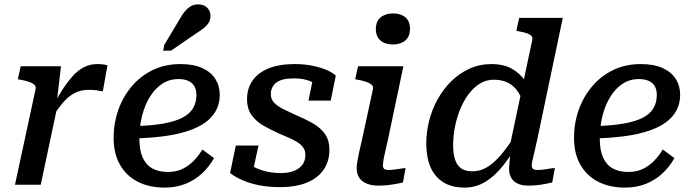

<svg xmlns="http://www.w3.org/2000/svg" viewBox="-20 -839 3140 872"><path d="M48 0H165L244 -372L238 -376L257 -538H74L61 -479L72 -477Q95 -473 111 -467.5Q127 -462 135.5 -454.5Q144 -447 142 -436ZM468 -542Q464 -544 451.5 -546Q439 -548 422 -548Q389 -548 361.5 -534Q334 -520 309 -492Q284 -464 258.5 -423.5Q233 -383 204 -329L219 -308Q241 -343 260.5 -366.5Q280 -390 299 -404Q318 -418 339 -424.5Q360 -431 384 -431Q403 -431 418 -429Q433 -427 447 -424Z M728 13Q657 13 605 -14Q553 -41 524.5 -91.5Q496 -142 496 -213Q496 -279 517 -339Q538 -399 578 -446.5Q618 -494 674 -521Q730 -548 799 -548Q859 -548 898.5 -530Q938 -512 958 -480.5Q978 -449 978 -409Q978 -361 953 -324Q928 -287 877.5 -262Q827 -237 752.5 -224.5Q678 -212 579 -210L585 -266Q665 -268 720 -277.5Q775 -287 808.5 -304.5Q842 -322 857 -348Q872 -374 872 -408Q872 -431 863 -447Q854 -463 835.5 -471.5Q817 -480 790 -480Q750 -480 717.5 -459Q685 -438 661.5 -400.5Q638 -363 625.5 -314Q613 -265 613 -209Q613 -157 628 -123.5Q643 -90 672 -74Q701 -58 743 -58Q780 -58 809 -72Q838 -86 860.5 -109.5Q883 -133 899 -160L952 -121Q929 -80 896 -50Q863 -20 821 -3.5Q779 13 728 13ZM796 -752Q808 -774 820.5 -788.5Q833 -803 847 -811Q861 -819 880 -819Q906 -819 921 -804Q936 -789 936 -767Q936 -749 927.5 -735.5Q919 -722 905 -711Q891 -700 872 -688L757 -609H721L726 -635Z M1253 11Q1199 11 1155 2Q1111 -7 1078 -22Q1045 -37 1025 -53L1051 -178H1154L1124 -41Q1106 -49 1099 -59Q1092 -69 1093.5 -81.5Q1095 -94 1102 -106Q1114 -91 1137 -79Q1160 -67 1190.5 -60Q1221 -53 1256 -53Q1288 -53 1313 -62Q1338 -71 1352.5 -89.5Q1367 -108 1367 -136Q1367 -155 1357 -169Q1347 -183 1329.5 -194Q1312 -205 1290.5 -214Q1269 -223 1246 -233Q1211 -249 1178 -267.5Q1145 -286 1123.5 -315Q1102 -344 1102 -389Q1102 -437 1127 -473Q1152 -509 1200 -528.5Q1248 -548 1319 -548Q1364 -548 1401.5 -540Q1439 -532 1466 -520Q1493 -508 1505 -495L1482 -382H1381L1403 -489Q1414 -489 1423.5 -481Q1433 -473 1437.5 -460.5Q1442 -448 1438 -434Q1427 -449 1409.5 -460Q1392 -471 1368.5 -477Q1345 -483 1314 -483Q1259 -483 1234.5 -463.5Q1210 -444 1210 -411Q1210 -387 1226.5 -371Q1243 -355 1269.5 -342Q1296 -329 1327 -315Q1363 -300 1397.5 -281Q1432 -262 1454 -233Q1476 -204 1476 -159Q1476 -105 1448.5 -66.5Q1421 -28 1371 -8.5Q1321 11 1253 11Z M1600 -74Q1600 -88 1602.5 -104Q1605 -120 1611 -147Q1617 -174 1627 -218L1674 -435Q1676 -447 1667.5 -454.5Q1659 -462 1643 -467.5Q1627 -473 1604 -477L1593 -479L1606 -538H1812L1743 -210Q1735 -173 1729 -148Q1723 -123 1721 -109Q1719 -95 1719 -88Q1719 -77 1725 -72Q1731 -67 1744 -67Q1758 -67 1772 -69Q1786 -71 1799.5 -73Q1813 -75 1822 -76L1810 -10Q1795 -7 1777 -3.5Q1759 0 1739 2Q1719 4 1698 4Q1669 4 1647 -4.5Q1625 -13 1612.5 -30.5Q1600 -48 1600 -74ZM1687 -707Q1687 -742 1708.5 -760Q1730 -778 1765 -778Q1800 -778 1821 -760.5Q1842 -743 1842 -709Q1842 -673 1820.5 -655Q1799 -637 1764 -637Q1729 -637 1708 -655Q1687 -673 1687 -707Z M2089 13Q2032 13 1993 -11.5Q1954 -36 1935 -80.5Q1916 -125 1916 -187Q1916 -239 1929 -290.5Q1942 -342 1967.5 -388Q1993 -434 2029.5 -470Q2066 -506 2112 -527Q2158 -548 2212 -548Q2267 -548 2304.5 -527Q2342 -506 2366 -470.5Q2390 -435 2402 -390L2362 -355Q2352 -392 2334 -420Q2316 -448 2288.5 -462.5Q2261 -477 2223 -477Q2188 -477 2159 -459Q2130 -441 2107.5 -410.5Q2085 -380 2069.5 -341.5Q2054 -303 2046 -261.5Q2038 -220 2038 -180Q2038 -142 2046.5 -115Q2055 -88 2074 -74.5Q2093 -61 2125 -61Q2152 -61 2176 -71.5Q2200 -82 2223.5 -103Q2247 -124 2271.5 -155.5Q2296 -187 2323 -230L2340 -199Q2303 -135 2265 -87Q2227 -39 2184 -13Q2141 13 2089 13ZM2378 4Q2338 4 2315 -15.5Q2292 -35 2292 -74Q2292 -80 2293 -92Q2294 -104 2295.5 -119Q2297 -134 2299 -152L2290 -150L2397 -656Q2400 -669 2393.5 -676Q2387 -683 2372.5 -688Q2358 -693 2335 -697L2325 -699L2338 -758H2536L2421 -210Q2413 -173 2407 -148Q2401 -123 2398 -109Q2395 -95 2395 -88Q2395 -77 2401 -72Q2407 -67 2420 -67Q2442 -67 2463.5 -71Q2485 -75 2500 -76L2488 -10Q2473 -7 2455.5 -3.5Q2438 0 2418.5 2Q2399 4 2378 4Z M2819 13Q2748 13 2696 -14Q2644 -41 2615.5 -91.5Q2587 -142 2587 -213Q2587 -279 2608 -339Q2629 -399 2669 -446.5Q2709 -494 2765 -521Q2821 -548 2890 -548Q2950 -548 2989.5 -530Q3029 -512 3049 -480.5Q3069 -449 3069 -409Q3069 -361 3044 -324Q3019 -287 2968.5 -262Q2918 -237 2843.5 -224.5Q2769 -212 2670 -210L2676 -266Q2756 -268 2811 -277.5Q2866 -287 2899.5 -304.5Q2933 -322 2948 -348Q2963 -374 2963 -408Q2963 -431 2954 -447Q2945 -463 2926.5 -471.5Q2908 -480 2881 -480Q2841 -480 2808.5 -459Q2776 -438 2752.5 -400.5Q2729 -363 2716.5 -314Q2704 -265 2704 -209Q2704 -157 2719 -123.5Q2734 -90 2763 -74Q2792 -58 2834 -58Q2871 -58 2900 -72Q2929 -86 2951.5 -109.5Q2974 -133 2990 -160L3043 -121Q3020 -80 2987 -50Q2954 -20 2912 -3.5Q2870 13 2819 13Z"/></svg>

Font: Roboto Serif Medium
Style: Italic
Weight: 500
Italic angle: -10°
Designer: Greg Gazdowicz
Foundry: Commercial Type
Version: Version 1.008